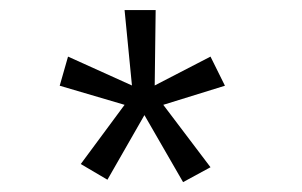

<svg xmlns="http://www.w3.org/2000/svg" viewBox="-20 -732 602 383"><path d="M345.2 -368.7 268.1 -502.4 194.3 -373.5 141.1 -404.8 228.5 -522.9 99.1 -561 115.7 -619.1 243.2 -561.5 228.5 -711.9H290.5L288.6 -561.5L399.9 -619.1L428.7 -561L305.7 -522.9L399.9 -398.4Z"/></svg>

Font: Ride Light
Style: Regular
Weight: 300
Version: Version 3.000